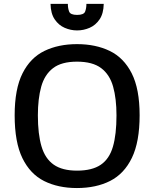

<svg xmlns="http://www.w3.org/2000/svg" viewBox="-20 -953 792 985"><path d="M374.5 11.7Q278.3 11.7 206.5 -24.2Q134.8 -60.1 95 -141.6Q55.2 -223.1 55.2 -361.3Q55.2 -496.6 95.5 -576.7Q135.7 -656.7 207.8 -691.7Q279.8 -726.6 375 -726.6Q470.7 -726.6 543 -691.7Q615.2 -656.7 655.8 -576.7Q696.3 -496.6 696.3 -361.8Q696.3 -225.1 656.7 -143.3Q617.2 -61.5 545.2 -24.9Q473.1 11.7 374.5 11.7ZM375 -77.6Q452.6 -77.6 496.8 -107.7Q541 -137.7 559.3 -200.4Q577.6 -263.2 577.6 -360.8Q577.6 -446.8 560.3 -508.5Q543 -570.3 499 -603.5Q455.1 -636.7 375 -636.7Q295.4 -636.7 252 -603.3Q208.5 -569.8 191.4 -508.1Q174.3 -446.3 174.3 -361.3Q174.3 -265.1 192.9 -202.1Q211.4 -139.2 255.4 -108.4Q299.3 -77.6 375 -77.6ZM375.5 -796.9Q342.8 -796.9 311.8 -810.3Q280.8 -823.7 260.5 -853.8Q240.2 -883.8 239.3 -933.1H328.1Q328.1 -910.6 334.7 -893.6Q341.3 -876.5 375.5 -876.5Q410.2 -876.5 416.7 -893.6Q423.3 -910.6 423.3 -933.1H512.2Q511.2 -883.8 491 -853.8Q470.7 -823.7 439.7 -810.3Q408.7 -796.9 375.5 -796.9Z"/></svg>

Font: Pontano Sans
Style: Bold
Weight: 700
Designer: Vernon Adams
Foundry: Vernon Adams
Version: Version 2.001